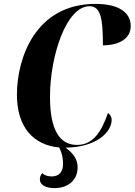

<svg xmlns="http://www.w3.org/2000/svg" viewBox="-20 -749 692 987"><path d="M259 218C334 218 379 174 379 111C379 73 360 41 317 10C479 8 554 -72 554 -133C554 -149 546 -161 535 -168C504 -80 463 -4 376 -4C286 -4 237 -82 237 -251C237 -462 321 -717 440 -717C499 -717 509 -650 509 -516C590 -516 652 -549 652 -615C652 -682 595 -729 471 -729C162 -729 67 -450 67 -262C67 -95 152 -3 284 9C301 43 304 67 304 94C304 134 284 158 246 158C222 158 205 150 198 141C188 150 185 162 185 174C185 201 215 218 259 218Z"/></svg>

Font: Noto Serif Display Condensed ExtraBold
Style: Italic
Weight: 800
Width: 3
Italic angle: -12°
Designer: Monotype Design Team
Foundry: Monotype Imaging Inc.
Version: Version 2.009